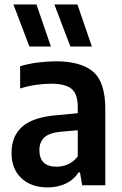

<svg xmlns="http://www.w3.org/2000/svg" viewBox="-20 -828 546 858"><path d="M193 9.5Q119 9.5 75.2 -32Q31.5 -73.5 31.5 -144.5Q31.5 -220 80 -262.5Q128.5 -305 236.5 -313.5L327.5 -322V-348.5Q327.5 -409 299.2 -431.5Q271 -454 207.5 -454Q177.5 -454 141 -448.8Q104.5 -443.5 70 -432.5V-532Q105.5 -543 148.5 -548.5Q191.5 -554 229.5 -554Q342 -554 396.2 -507.5Q450.5 -461 450.5 -341.5V0H347L337.5 -57.5H331Q308 -23 272 -6.8Q236 9.5 193 9.5ZM156 -157.5Q156 -83 233.5 -83Q257.5 -83 282.2 -93Q307 -103 327.5 -129V-246L249 -239Q201 -234.5 178.5 -214Q156 -193.5 156 -157.5ZM294.5 -620 223 -808H326L390.5 -620ZM111.5 -620 40 -808H143L207.5 -620Z"/></svg>

Font: Encode Sans SemiCondensed SemiCondensed SemiBold
Style: Regular
Weight: 600
Width: 4
Designer: Multiple Designers
Foundry: Impallari Type
Version: Version 3.000; ttfautohint (v1.8.3) -l 8 -r 50 -G 200 -x 14 